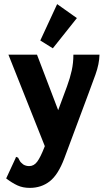

<svg xmlns="http://www.w3.org/2000/svg" viewBox="-20 -737 540 934"><path d="M125 177Q91 177 65 165Q39 153 10 131L55 34L58 26L68 30Q72 37 76 45Q80 53 93 63Q106 71 122 71Q145 71 161 49.5Q177 28 196 -21L198 -26L21 -471H160L263 -201L306 -317Q321 -358 329 -394.5Q337 -431 337 -471H464Q463 -426 444.5 -374.5Q426 -323 409 -278L293 33Q263 113 222 145Q181 177 125 177ZM237 -502 176 -540 258 -717 354 -649Z"/></svg>

Font: Inconsolata Black
Style: Regular
Weight: 900
Monospace: yes
Designer: Raph Levien, Cyreal, Brenton Simpson
Foundry: Raph Levien, Cyreal, Google
Version: Version 3.001; ttfautohint (v1.8.2.53-6de2)